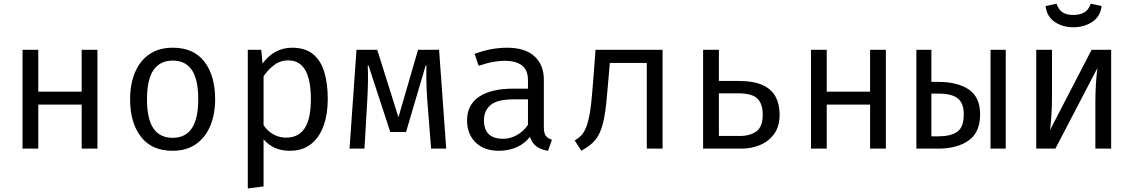

<svg xmlns="http://www.w3.org/2000/svg" viewBox="-20 -812 6194 1049"><path d="M426.2 0V-240.5H189.2V0H103.1V-540H189.2V-311.3H426.2V-540H512.3V0Z M924.1 -551.3Q1038.5 -551.3 1096.9 -474.9Q1155.4 -398.5 1155.4 -270.3Q1155.4 -187.7 1128.7 -124.1Q1102.1 -60.5 1050.3 -24.4Q998.5 11.8 923.1 11.8Q808.7 11.8 749.7 -65.1Q690.8 -142.1 690.8 -269.2Q690.8 -352.3 717.4 -416.2Q744.1 -480 796.2 -515.6Q848.2 -551.3 924.1 -551.3ZM924.1 -481Q854.4 -481 818.7 -429.2Q783.1 -377.4 783.1 -269.2Q783.1 -162.1 818.2 -110.5Q853.3 -59 923.1 -59Q992.8 -59 1027.9 -110.8Q1063.1 -162.6 1063.1 -270.3Q1063.1 -377.9 1028.2 -429.5Q993.3 -481 924.1 -481Z M1575.4 -551.3Q1647.2 -551.3 1690 -516.4Q1732.8 -481.5 1751.8 -418.2Q1770.8 -354.9 1770.8 -270.3Q1770.8 -188.7 1747.9 -124.9Q1725.1 -61 1679 -24.6Q1632.8 11.8 1562.6 11.8Q1473.8 11.8 1420 -50.8V206.7L1333.8 217.4V-540H1407.2L1414.4 -464.6Q1444.1 -506.2 1485.1 -528.7Q1526.2 -551.3 1575.4 -551.3ZM1554.9 -482.1Q1510.3 -482.1 1475.9 -455.1Q1441.5 -428.2 1420 -395.4V-127.7Q1441 -96.4 1473.1 -78.2Q1505.1 -60 1543.6 -60Q1610.8 -60 1644.6 -111.3Q1678.5 -162.6 1678.5 -270.8Q1678.5 -482.1 1554.9 -482.1Z M2379 -540 2417.9 0H2335.4L2314.4 -264.1Q2311.3 -307.7 2310 -353.8Q2308.7 -400 2309.7 -454.4H2305.6L2198.5 -90.8H2112.3L1993.3 -454.4H1989.2Q1991.3 -410.3 1990.3 -359.5Q1989.2 -308.7 1986.7 -265.6L1971.3 0H1889.7L1927.7 -540H2041L2156.9 -171.3L2264.1 -540Z M2951.3 -117.9Q2951.3 -85.1 2962.1 -70.3Q2972.8 -55.4 2995.4 -48.7L2974.4 11.8Q2939.5 7.2 2913.3 -10.5Q2887.2 -28.2 2875.4 -64.1Q2846.2 -26.7 2802.3 -7.4Q2758.5 11.8 2706.2 11.8Q2625.1 11.8 2578.5 -33.8Q2531.8 -79.5 2531.8 -154.9Q2531.8 -238.5 2596.9 -283.1Q2662.1 -327.7 2785.1 -327.7H2864.6V-372.8Q2864.6 -431.3 2830.5 -455.6Q2796.4 -480 2735.9 -480Q2709.2 -480 2673.3 -473.6Q2637.4 -467.2 2595.4 -452.3L2572.8 -517.4Q2622.1 -535.9 2665.9 -543.6Q2709.7 -551.3 2749.2 -551.3Q2849.7 -551.3 2900.5 -504.1Q2951.3 -456.9 2951.3 -376.9ZM2728.2 -53.8Q2768.2 -53.8 2804.4 -74.1Q2840.5 -94.4 2864.6 -130.3V-269.2H2786.7Q2697.4 -269.2 2660.8 -238.5Q2624.1 -207.7 2624.1 -155.9Q2624.1 -53.8 2728.2 -53.8Z M3600 -540V0H3513.8V-468.2H3311.8L3299.5 -325.6Q3292.8 -235.9 3282.8 -179Q3272.8 -122.1 3256.9 -87.4Q3241 -52.8 3216.7 -30.8Q3192.3 -8.7 3156.4 11.3L3120 -44.1Q3139 -55.9 3154.1 -70.5Q3169.2 -85.1 3181 -113.1Q3192.8 -141 3201.8 -190.5Q3210.8 -240 3216.9 -321.5L3233.8 -540Z M3907.7 -540V-369.7H4013.8Q4097.9 -369.7 4147.2 -346.9Q4196.4 -324.1 4217.9 -282.8Q4239.5 -241.5 4239.5 -186.2Q4239.5 -121.5 4209.7 -80.5Q4180 -39.5 4132.6 -19.7Q4085.1 0 4032.8 0H3821.5V-540ZM4012.3 -302.1H3907.7V-69.2H4023.1Q4077.4 -69.2 4112.3 -94.1Q4147.2 -119 4147.2 -185.6Q4147.2 -243.6 4118.7 -272.8Q4090.3 -302.1 4012.3 -302.1Z M4733.8 0V-240.5H4496.9V0H4410.8V-540H4496.9V-311.3H4733.8V-540H4820V0Z M5068.7 -540V-364.6H5105.1Q5212.3 -364.6 5273.6 -322.8Q5334.9 -281 5334.9 -187.2Q5334.9 -88.7 5272.1 -44.4Q5209.2 0 5105.6 0H4986.7V-540ZM5474.9 -540V0H5391.8V-540ZM5109.2 -300.5H5068.7V-67.2H5108.2Q5172.8 -67.2 5209.2 -91.8Q5245.6 -116.4 5245.6 -187.2Q5245.6 -248.7 5212.6 -274.6Q5179.5 -300.5 5109.2 -300.5Z M6050.8 -540V0H5964.6V-252.8Q5964.6 -305.6 5967.7 -354.6Q5970.8 -403.6 5975.9 -440.5L5746.2 0H5641.5V-540H5727.7V-287.7Q5727.7 -235.4 5724.6 -184.4Q5721.5 -133.3 5716.9 -101.5L5944.1 -540ZM5844.1 -663.1Q5785.1 -663.1 5742.1 -692.6Q5699 -722.1 5692.8 -779L5752.3 -791.8Q5763.6 -758.5 5785.6 -744.4Q5807.7 -730.3 5844.1 -730.3Q5880 -730.3 5904.1 -744.4Q5928.2 -758.5 5939 -791.8L5998.5 -779Q5992.3 -722.1 5947.9 -692.6Q5903.6 -663.1 5844.1 -663.1Z"/></svg>

Font: FiraCode Nerd Font Mono
Style: Regular
Weight: 400
Monospace: yes
Designer: Carrois Corporate, Edenspiekermann AG, Nikita Prokopov
Foundry: Carrois Corporate, Edenspiekermann AG, Nikita Prokopov
Version: Version 6.002;Nerd Fonts 3.4.0